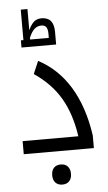

<svg xmlns="http://www.w3.org/2000/svg" viewBox="-67 -901 643 1143"><g transform="rotate(-5 254.5 -329.5)"><path d="M44.9 -78.1H377.9Q358.4 -212.4 303.2 -306.9Q248 -401.4 146 -470.2L178.2 -545.9Q293.5 -485.8 366 -367.7Q438.5 -249.5 463.9 -76.2V0H44.9ZM86.9 -676.8H102.1V-858.9H142.1V-731.9Q154.3 -761.2 172.6 -779.1Q190.9 -796.9 220.2 -796.9Q293.9 -796.9 293.9 -710V-633.8H86.9ZM253.9 -676.8V-701.7Q253.9 -728 245.1 -741Q236.3 -753.9 215.3 -753.9Q191.9 -753.9 174.1 -738Q156.2 -722.2 142.1 -687V-676.8ZM258.8 200.2Q232.9 200.2 217.8 184.6Q202.6 168.9 202.6 140.1Q202.6 111.3 217.5 95.7Q232.4 80.1 258.8 80.1Q285.6 80.1 300.3 96.4Q314.9 112.8 314.9 140.1Q314.9 167.5 300.3 183.8Q285.6 200.2 258.8 200.2Z"/></g></svg>

Font: Noto Kufi Arabic
Style: Regular
Weight: 400
Designer: Monotype Design team
Foundry: Monotype Imaging Inc.
Version: Version 1.02